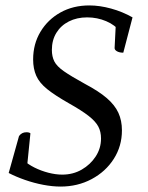

<svg xmlns="http://www.w3.org/2000/svg" viewBox="-20 -675 545 707"><path d="M203 12Q173 12 139 5.5Q105 -1 72 -12.5Q39 -24 12 -38L50 -174Q60 -188 77 -188Q88 -188 92 -184L79 -55L67 -85Q83 -70 107 -58Q131 -46 158 -39Q185 -32 209 -32Q249 -32 281 -50.5Q313 -69 332.5 -99Q352 -129 352 -165Q352 -190 342 -209Q332 -228 306.5 -248Q281 -268 233 -295Q182 -324 153.5 -347Q125 -370 113.5 -396Q102 -422 102 -456Q102 -513 129 -558Q156 -603 202.5 -629Q249 -655 309 -655Q347 -655 389 -643.5Q431 -632 468 -611L434 -481Q420 -481 411 -486Q402 -491 402 -498L407 -598L420 -560Q404 -583 371 -597Q338 -611 301 -611Q263 -611 233.5 -596Q204 -581 187.5 -554Q171 -527 171 -491Q171 -467 180 -449Q189 -431 215.5 -412.5Q242 -394 293 -366Q344 -339 373.5 -313.5Q403 -288 416 -259.5Q429 -231 429 -195Q429 -137 399 -90Q369 -43 317.5 -15.5Q266 12 203 12Z"/></svg>

Font: Petrona
Style: Italic
Weight: 400
Italic angle: -9°
Designer: Ringo R. Seeber
Foundry: Ringo R. Seeber
Version: Version 2.001; ttfautohint (v1.8.3)